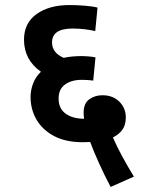

<svg xmlns="http://www.w3.org/2000/svg" viewBox="-20 -652 558 760"><path d="M418 88Q394 43 371.5 -7Q349 -57 337 -90Q323 -89 308 -89Q240 -89 194 -113.5Q148 -138 124.5 -178.5Q101 -219 101 -268Q101 -295 111 -321.5Q121 -348 142 -368Q75 -415 75 -495Q75 -561 125 -596.5Q175 -632 255 -632Q284 -632 315.5 -629.5Q347 -627 366 -622L357 -529Q340 -533 317 -536Q294 -539 267 -539Q186 -539 186 -484Q186 -443 232 -423Q264 -430 302 -430Q316 -430 332.5 -428.5Q349 -427 358 -425L349 -333Q328 -336 304 -336Q263 -336 237.5 -317.5Q212 -299 212 -262Q212 -222 240 -202Q268 -182 313 -182Q311 -194 311 -206Q311 -243 333.5 -259Q356 -275 385 -275Q427 -275 452.5 -249.5Q478 -224 478 -187Q478 -157 464 -138Q450 -119 427 -108Q441 -75 463.5 -33.5Q486 8 510 47Z"/></svg>

Font: Noto Sans Devanagari SemiCondensed SemiBold
Style: Regular
Weight: 600
Width: 4
Designer: Jelle Bosma - Monotype Design Team
Foundry: Monotype Imaging Inc.
Version: Version 2.004; ttfautohint (v1.8.4.7-5d5b)